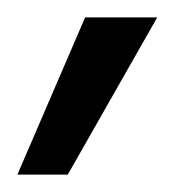

<svg xmlns="http://www.w3.org/2000/svg" viewBox="-21 -715 218 221"><path d="M-1 -514 77 -695H160L57 -514Z"/></svg>

Font: Coval
Style: Light
Weight: 300
Foundry: Context Ltd
Version: Version 001.000